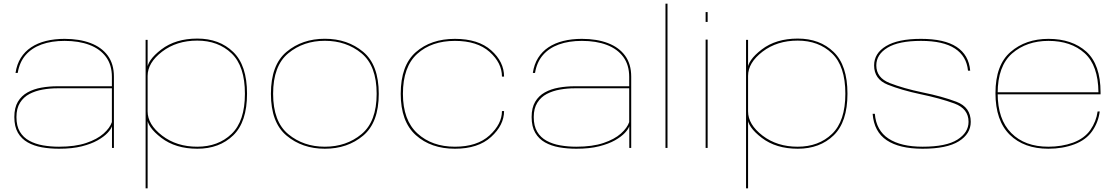

<svg xmlns="http://www.w3.org/2000/svg" viewBox="-20 -805 6097 1045"><path d="M301 4.5Q373 4.5 424.8 -8.5Q476.5 -21.5 511.2 -41.2Q546 -61 565.2 -81.5Q584.5 -102 589.5 -118V0H600V-388Q600 -456.5 566.8 -502Q533.5 -547.5 473 -570.5Q412.5 -593.5 331.5 -593.5Q276 -593.5 230 -582Q184 -570.5 149.5 -547.5Q115 -524.5 93.2 -489.8Q71.5 -455 64.5 -408H76.5Q86 -466.5 119.2 -505Q152.5 -543.5 206.2 -563Q260 -582.5 331.5 -582.5Q409.5 -582.5 467.2 -560.5Q525 -538.5 557 -495Q589 -451.5 589 -386.5V-335.5H292.5Q247.5 -335.5 205.2 -328Q163 -320.5 129.8 -302Q96.5 -283.5 77.2 -251Q58 -218.5 58 -168Q58 -116 77.5 -82.5Q97 -49 130.8 -30Q164.5 -11 208.2 -3.2Q252 4.5 301 4.5ZM301 -6.5Q255.5 -6.5 214 -13.8Q172.5 -21 139.8 -38.8Q107 -56.5 88.2 -87.8Q69.5 -119 69.5 -168Q69.5 -215 89 -246Q108.5 -277 140.8 -293.8Q173 -310.5 212.8 -317.5Q252.5 -324.5 293.5 -324.5H589V-140.5Q578.5 -109 543.8 -78Q509 -47 449 -26.8Q389 -6.5 301 -6.5Z M772.5 220H783.5V-448V-588H772.5ZM1054 4.5Q1174 4.5 1249.2 -68.2Q1324.5 -141 1324.5 -295Q1324.5 -449.5 1249.2 -522.2Q1174 -595 1054 -595Q935.5 -595 858 -535.8Q780.5 -476.5 780.5 -424.5L783.5 -392Q783.5 -463.5 862.2 -523.8Q941 -584 1053.5 -584Q1167.5 -584 1240.2 -514.5Q1313 -445 1313 -295Q1313 -145.5 1240.2 -76Q1167.5 -6.5 1053.5 -6.5Q941 -6.5 862.2 -67Q783.5 -127.5 783.5 -199L780.5 -166Q780.5 -114 858 -54.8Q935.5 4.5 1054 4.5Z M1748 4.5Q1871.5 4.5 1956.5 -66.8Q2041.5 -138 2041.5 -294.5Q2041.5 -452 1956.5 -523Q1871.5 -594 1748 -594Q1625 -594 1539.8 -523Q1454.5 -452 1454.5 -294.5Q1454.5 -138 1539.8 -66.8Q1625 4.5 1748 4.5ZM1748 -6.5Q1631.5 -6.5 1549 -74.8Q1466.5 -143 1466.5 -294.5Q1466.5 -447 1549 -515Q1631.5 -583 1748 -583Q1865 -583 1947.5 -515Q2030 -447 2030 -294.5Q2030 -143 1947.5 -74.8Q1865 -6.5 1748 -6.5Z M2456 4.5Q2582.5 4.5 2653 -59.8Q2723.5 -124 2723.5 -200.5H2712Q2712 -130 2644.5 -68.2Q2577 -6.5 2456 -6.5Q2331 -6.5 2252 -78.8Q2173 -151 2173 -294.5Q2173 -441.5 2251 -512Q2329 -582.5 2456 -582.5Q2577.5 -582.5 2644.8 -522.5Q2712 -462.5 2712 -388H2723.5Q2723.5 -468.5 2653.5 -531Q2583.5 -593.5 2456 -593.5Q2325.5 -593.5 2243.2 -521.2Q2161 -449 2161 -294.5Q2161 -143.5 2243.2 -69.5Q2325.5 4.5 2456 4.5Z M3116.5 4.5Q3188.5 4.5 3240.2 -8.5Q3292 -21.5 3326.8 -41.2Q3361.5 -61 3380.8 -81.5Q3400 -102 3405 -118V0H3415.5V-388Q3415.5 -456.5 3382.2 -502Q3349 -547.5 3288.5 -570.5Q3228 -593.5 3147 -593.5Q3091.5 -593.5 3045.5 -582Q2999.5 -570.5 2965 -547.5Q2930.5 -524.5 2908.8 -489.8Q2887 -455 2880 -408H2892Q2901.5 -466.5 2934.8 -505Q2968 -543.5 3021.8 -563Q3075.5 -582.5 3147 -582.5Q3225 -582.5 3282.8 -560.5Q3340.5 -538.5 3372.5 -495Q3404.5 -451.5 3404.5 -386.5V-335.5H3108Q3063 -335.5 3020.8 -328Q2978.5 -320.5 2945.2 -302Q2912 -283.5 2892.8 -251Q2873.5 -218.5 2873.5 -168Q2873.5 -116 2893 -82.5Q2912.5 -49 2946.2 -30Q2980 -11 3023.8 -3.2Q3067.5 4.5 3116.5 4.5ZM3116.5 -6.5Q3071 -6.5 3029.5 -13.8Q2988 -21 2955.2 -38.8Q2922.5 -56.5 2903.8 -87.8Q2885 -119 2885 -168Q2885 -215 2904.5 -246Q2924 -277 2956.2 -293.8Q2988.5 -310.5 3028.2 -317.5Q3068 -324.5 3109 -324.5H3404.5V-140.5Q3394 -109 3359.2 -78Q3324.5 -47 3264.5 -26.8Q3204.5 -6.5 3116.5 -6.5Z M3602 0H3613V-785H3602Z M3820.5 0H3831.5V-589.5H3820.5ZM3820.5 -739.5V-685.5H3831.5V-739.5Z M4040.5 220H4051.5V-448V-588H4040.5ZM4322 4.5Q4442 4.5 4517.2 -68.2Q4592.5 -141 4592.5 -295Q4592.5 -449.5 4517.2 -522.2Q4442 -595 4322 -595Q4203.5 -595 4126 -535.8Q4048.5 -476.5 4048.5 -424.5L4051.5 -392Q4051.5 -463.5 4130.2 -523.8Q4209 -584 4321.5 -584Q4435.5 -584 4508.2 -514.5Q4581 -445 4581 -295Q4581 -145.5 4508.2 -76Q4435.5 -6.5 4321.5 -6.5Q4209 -6.5 4130.2 -67Q4051.5 -127.5 4051.5 -199L4048.5 -166Q4048.5 -114 4126 -54.8Q4203.5 4.5 4322 4.5Z M5001.5 4.5Q5133.5 4.5 5198.5 -36Q5263.5 -76.5 5263.5 -142Q5263.5 -221.5 5185.8 -251Q5108 -280.5 5001.5 -302Q4896.5 -324 4823 -352.8Q4749.5 -381.5 4749.5 -449Q4749.5 -508.5 4810.5 -545.5Q4871.5 -582.5 4992.5 -582.5Q5114 -582.5 5177.5 -540.8Q5241 -499 5248.5 -420.5H5260.5Q5253 -506 5186.5 -549.8Q5120 -593.5 4992.5 -593.5Q4867.5 -593.5 4802.5 -554.2Q4737.5 -515 4737.5 -449Q4737.5 -374 4811.5 -344.2Q4885.5 -314.5 4989 -292.5Q5097 -270 5174.2 -241.8Q5251.5 -213.5 5251.5 -142Q5251.5 -83.5 5190.8 -45Q5130 -6.5 5001.5 -6.5Q4883.5 -6.5 4816.2 -50.5Q4749 -94.5 4741.5 -185.5H4729.5Q4737 -88 4806 -41.8Q4875 4.5 5001.5 4.5Z M5686 4.5V-6.5Q5557.5 -6.5 5484 -81Q5410 -155 5410 -297.5Q5410 -445 5488.5 -514Q5567.5 -582.5 5686.5 -582.5Q5809 -582.5 5883.5 -515.5Q5957 -449 5958.5 -303H5404.5V-291.5H5970Q5970 -297.5 5970 -302Q5970 -453 5893 -523.5Q5815 -593.5 5686.5 -593.5Q5562.5 -593.5 5480.5 -522.5Q5398 -451.5 5398 -298Q5398 -148.5 5476 -71.5Q5553.5 4.5 5686 4.5ZM5686 -6.5V4.5Q5763.5 4.5 5827.5 -19.5Q5891.5 -43.5 5925 -92Q5958 -139.5 5965.5 -198.5H5954Q5946.5 -143.5 5914.5 -97.5Q5882 -51.5 5820 -28.5Q5758.5 -6.5 5686 -6.5Z"/></svg>

Font: Anybody Expanded Thin
Style: Regular
Weight: 250
Width: 7
Version: Version 1.113;gftools[0.9.25]